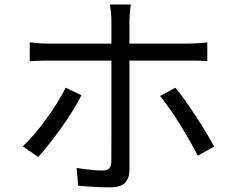

<svg xmlns="http://www.w3.org/2000/svg" viewBox="-20 -804 1040 854"><path d="M561.9 -784.2Q560.9 -777.2 559.4 -764.3Q558 -751.5 556.9 -737.6Q555.8 -723.7 555.8 -712.8Q555.8 -686.7 555.8 -652.4Q555.8 -618.1 555.8 -585.1Q555.8 -552.1 555.8 -527.4Q555.8 -507.4 555.8 -469.3Q555.8 -431.3 555.8 -383.5Q555.8 -335.8 555.8 -285.1Q555.8 -234.4 555.8 -187.5Q555.8 -140.6 555.8 -104.4Q555.8 -68.2 555.8 -50Q555.8 -10.8 535.8 9.3Q515.9 29.4 470.1 29.4Q449.2 29.4 423.7 28.4Q398.1 27.4 373.3 25.7Q348.5 24 327.8 22.2L320.7 -57.3Q353.9 -51.3 385.3 -48.4Q416.6 -45.6 436.4 -45.6Q456.6 -45.6 465.7 -55Q474.7 -64.3 475.1 -83.9Q475.1 -97.6 475.3 -131.9Q475.5 -166.3 475.5 -212.1Q475.5 -257.9 475.5 -308.1Q475.5 -358.3 475.5 -403.8Q475.5 -449.3 475.5 -482.3Q475.5 -515.4 475.5 -527.4Q475.5 -544.8 475.5 -578.8Q475.5 -612.9 475.5 -650.1Q475.5 -687.3 475.5 -713.2Q475.5 -729.3 473.1 -751.3Q470.7 -773.2 468.3 -784.2ZM112.3 -615.7Q133.5 -613.4 153.5 -611.8Q173.4 -610.2 197 -610.2Q209.4 -610.2 246.4 -610.2Q283.3 -610.2 335.7 -610.2Q388.1 -610.2 448.3 -610.2Q508.4 -610.2 568.7 -610.2Q629.1 -610.2 681.5 -610.2Q733.9 -610.2 770.7 -610.2Q807.5 -610.2 820.2 -610.2Q837.7 -610.2 860.6 -611.6Q883.4 -613 902 -615.4V-532.4Q882.5 -533.8 861 -534.2Q839.5 -534.5 821.2 -534.5Q808.5 -534.5 771.9 -534.5Q735.3 -534.5 682.9 -534.5Q630.5 -534.5 570.3 -534.5Q510.2 -534.5 450.1 -534.5Q389.9 -534.5 337.3 -534.5Q284.7 -534.5 247.7 -534.5Q210.8 -534.5 197.7 -534.5Q175 -534.5 153.8 -533.9Q132.5 -533.2 112.3 -531.2ZM342.3 -380.2Q326.1 -348.1 302.6 -310.1Q279 -272.1 251.5 -233.8Q224 -195.6 197.6 -162.4Q171.1 -129.2 149.9 -106L81.1 -152.9Q106.1 -175.7 133.4 -207.9Q160.6 -240.1 186.8 -276.2Q213 -312.4 235.1 -348Q257.2 -383.6 272 -414.1ZM760 -413.7Q780.2 -389.7 803.8 -356.5Q827.5 -323.3 851.8 -286.1Q876.1 -248.9 897.1 -214Q918.1 -179.1 933.1 -152.1L859.4 -111.3Q844.8 -141 824.3 -177Q803.8 -213 780.8 -250Q757.8 -287 734.6 -320.2Q711.5 -353.4 692.1 -377Z"/></svg>

Font: Noto Sans TC
Style: Regular
Weight: 100
Designer: Ryoko NISHIZUKA 西塚涼子 (kana, bopomofo & ideographs); Paul D. Hunt (Latin, Greek & Cyrillic); Sandoll Communications 산돌커뮤니
Foundry: Adobe
Version: Version 2.004;hotconv 1.0.118;makeotfexe 2.5.65603